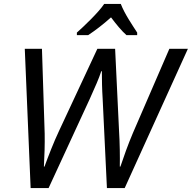

<svg xmlns="http://www.w3.org/2000/svg" viewBox="-20 -964 983 984"><path d="M107 -714 137 0H229L440 -457C469 -522 486 -559 499 -599H502C502 -558 503 -504 506 -460L528 0H619L943 -714H848L661 -282C636 -223 614 -161 597 -110H594C595 -159 594 -233 590 -296L570 -714H479L283 -294C255 -235 227 -162 208 -110H205C208 -163 210 -224 209 -279L195 -714ZM374 -797V-784H432C467 -807 509 -839 549 -875C576 -839 604 -805 628 -784H683V-797C658 -836 619 -892 599 -944H514C487 -902 407 -826 374 -797Z"/></svg>

Font: BC Sans
Style: Italic
Weight: 400
Italic angle: -12°
Designer: Monotype Design Team
Designer: Province of B.C.
Foundry: Monotype Imaging Inc.
Version: Version 2.000;GOOG;noto-source:20170915:90ef993387c0